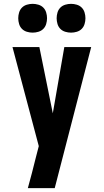

<svg xmlns="http://www.w3.org/2000/svg" viewBox="-20 -765 540 1000"><path d="M125 215Q136 175 146.5 135Q157 95 167 54L182 -4L45 -520H185L255 -175L315 -520H455L265 215ZM350 -595Q335 -595 320 -599.5Q305 -604 294.5 -614.5Q284 -625 279.5 -640Q275 -655 275 -670Q275 -685 279.5 -700Q284 -715 294.5 -725.5Q305 -736 320 -740.5Q335 -745 350 -745Q365 -745 380 -740.5Q395 -736 405.5 -725.5Q416 -715 420.5 -700Q425 -685 425 -670Q425 -655 420.5 -640Q416 -625 405.5 -614.5Q395 -604 380 -599.5Q365 -595 350 -595ZM150 -595Q135 -595 120 -599.5Q105 -604 94.5 -614.5Q84 -625 79.5 -640Q75 -655 75 -670Q75 -685 79.5 -700Q84 -715 94.5 -725.5Q105 -736 120 -740.5Q135 -745 150 -745Q165 -745 180 -740.5Q195 -736 205.5 -725.5Q216 -715 220.5 -700Q225 -685 225 -670Q225 -655 220.5 -640Q216 -625 205.5 -614.5Q195 -604 180 -599.5Q165 -595 150 -595Z"/></svg>

Font: Iosevka Heavy
Style: Regular
Weight: 900
Monospace: yes
Designer: Belleve Invis
Foundry: Belleve Invis
Version: Version 32.5.0; ttfautohint (v1.8.4)